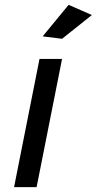

<svg xmlns="http://www.w3.org/2000/svg" viewBox="-20 -772 399 792"><path d="M263 -752 359 -710 236 -612 156 -622ZM236 -529 131 0H38L143 -529Z"/></svg>

Font: TypoPRO Montserrat
Style: Italic
Weight: 400
Italic angle: -11.3°
Designer: Julieta Ulanovsky
Foundry: Julieta Ulanovsky
Version: Version 6.001